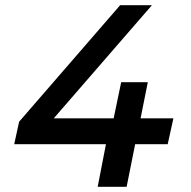

<svg xmlns="http://www.w3.org/2000/svg" viewBox="-20 -723 740 743"><path d="M651 -265H524L552 -405H449L420 -266V-265H188L568 -703H445L54 -252L35 -165H390L358 0H470L503 -165H629Z"/></svg>

Font: FIGSv2-sans-serif SmBold Italic
Style: Regular
Weight: 600
Italic angle: -12°
Designer: Matt McInerney, Pablo Impallari, Rodrigo Fuenzalida
Foundry: Matt McInerney, Pablo Impallari, Rodrigo Fuenzalida
Version: Version 4.020;hotconv 1.0.109;makeotfexe 2.5.65596